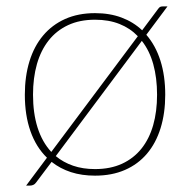

<svg xmlns="http://www.w3.org/2000/svg" viewBox="-20 -542 592 599"><path d="M154 -55Q177.5 -35.5 208 -25Q238.5 -14.5 276.5 -14.5Q324.5 -14.5 360.8 -31.2Q397 -48 421.2 -78.2Q445.5 -108.5 457.8 -151.2Q470 -194 470 -246.5Q470 -299 458.2 -341.5Q446.5 -384 422.5 -414.5ZM410 -429Q386 -454 352.8 -467.2Q319.5 -480.5 276.5 -480.5Q228.5 -480.5 192.2 -463.5Q156 -446.5 131.8 -415.8Q107.5 -385 95.2 -342Q83 -299 83 -246.5Q83 -189 97.2 -144Q111.5 -99 140 -68ZM436.5 -433.5Q465.5 -400 480.5 -352.8Q495.5 -305.5 495.5 -246.5Q495.5 -189 481 -142.2Q466.5 -95.5 438.5 -62.5Q410.5 -29.5 369.8 -11.8Q329 6 276.5 6Q235 6 201.2 -5Q167.5 -16 141 -37L92.5 27.5Q88.5 33 83.5 35Q78.5 37 73.5 37H61.5L126.5 -50Q92.5 -83 75 -132.8Q57.5 -182.5 57.5 -246.5Q57.5 -304 72 -351Q86.5 -398 114.5 -431.2Q142.5 -464.5 183.2 -482.8Q224 -501 276.5 -501Q322.5 -501 359.2 -487.2Q396 -473.5 423.5 -447.5L472 -512.5Q475.5 -517.5 478.5 -519.8Q481.5 -522 487.5 -522H502.5Z"/></svg>

Font: Lato ExtraLight
Style: Regular
Weight: 275
Designer: Lukasz Dziedzic with Adam Twardoch and Botio Nikoltchev
Foundry: tyPoland Lukasz Dziedzic
Version: Version 2.015; 2015-08-06; http://www.latofonts.com/